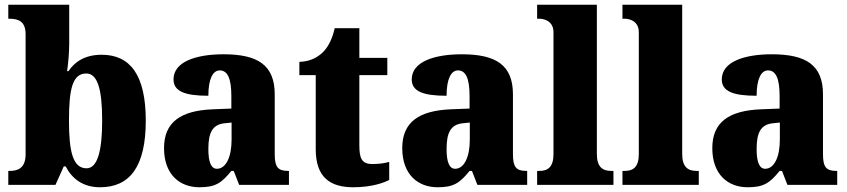

<svg xmlns="http://www.w3.org/2000/svg" viewBox="-20 -780 3575 810"><path d="M402 10C527 10 595 -76 595 -271C595 -464 529 -549 409 -549C338 -549 295 -519 269 -480H263C268 -512 272 -560 272 -597V-760H15V-701H19C58 -701 88 -690 88 -635V-129C88 -68 52 -59 21 -59H15V0H214L249 -78H257C284 -26 330 10 402 10ZM345 -70C287 -70 271 -142 271 -271C271 -405 286 -470 344 -470C391 -470 411 -405 411 -272C411 -142 391 -70 345 -70Z M821 10C888 10 914 -7 956 -59H966L989 0H1199V-59H1195C1153 -59 1139 -75 1139 -129V-382C1139 -506 1067 -551 923 -551C808 -551 712 -520 712 -445C712 -395 759 -376 859 -376C859 -447 878 -483 907 -483C940 -483 956 -449 956 -375V-322L880 -319C741 -314 672 -264 672 -155C672 -43 739 10 821 10ZM895 -68C870 -68 859 -98 859 -151C859 -220 876 -255 928 -260L957 -263V-191C957 -117 933 -68 895 -68Z M1470 10C1548 10 1600 -9 1622 -21V-97C1602 -91 1576 -88 1551 -88C1506 -88 1496 -112 1496 -167V-463H1614V-536H1496V-661H1392C1383 -619 1366 -586 1349 -567C1331 -546 1296 -520 1243 -519V-463H1312V-150C1312 -32 1373 10 1470 10Z M1826 10C1893 10 1919 -7 1961 -59H1971L1994 0H2204V-59H2200C2158 -59 2144 -75 2144 -129V-382C2144 -506 2072 -551 1928 -551C1813 -551 1717 -520 1717 -445C1717 -395 1764 -376 1864 -376C1864 -447 1883 -483 1912 -483C1945 -483 1961 -449 1961 -375V-322L1885 -319C1746 -314 1677 -264 1677 -155C1677 -43 1744 10 1826 10ZM1900 -68C1875 -68 1864 -98 1864 -151C1864 -220 1881 -255 1933 -260L1962 -263V-191C1962 -117 1938 -68 1900 -68Z M2246 0H2568V-59H2558C2523 -59 2498 -75 2498 -130V-760H2246V-701H2256C2271 -701 2315 -694 2315 -644V-130C2315 -75 2291 -59 2256 -59H2246Z M2606 0H2928V-59H2918C2883 -59 2858 -75 2858 -130V-760H2606V-701H2616C2631 -701 2675 -694 2675 -644V-130C2675 -75 2651 -59 2616 -59H2606Z M3134 10C3201 10 3227 -7 3269 -59H3279L3302 0H3512V-59H3508C3466 -59 3452 -75 3452 -129V-382C3452 -506 3380 -551 3236 -551C3121 -551 3025 -520 3025 -445C3025 -395 3072 -376 3172 -376C3172 -447 3191 -483 3220 -483C3253 -483 3269 -449 3269 -375V-322L3193 -319C3054 -314 2985 -264 2985 -155C2985 -43 3052 10 3134 10ZM3208 -68C3183 -68 3172 -98 3172 -151C3172 -220 3189 -255 3241 -260L3270 -263V-191C3270 -117 3246 -68 3208 -68Z"/></svg>

Font: Noto Serif Ethiopic SemiCondensed Black
Style: Regular
Weight: 900
Width: 4
Designer: Monotype Design Team
Foundry: Monotype Imaging Inc.
Version: Version 2.102